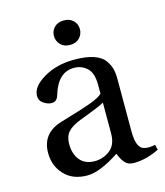

<svg xmlns="http://www.w3.org/2000/svg" viewBox="-105 -764 736 856"><g transform="rotate(-15 262.5 -335.5)"><path d="M225 -587Q209 -604 209 -627Q209 -650 225 -666.5Q241 -683 269 -683Q297 -683 313 -666.5Q329 -650 329 -627Q329 -604 313 -587Q297 -570 269 -570Q241 -570 225 -587ZM49 -130Q49 -221 142 -249Q157 -254 189.5 -263.5Q222 -273 240.5 -279Q259 -285 283 -293.5Q307 -302 321.5 -310Q336 -318 343 -325V-367Q343 -421 318 -444Q293 -467 258 -467Q184 -467 155 -369Q147 -341 123 -341Q105 -341 86 -353.5Q67 -366 67 -388Q67 -431 127 -466.5Q187 -502 269 -502Q323 -502 358 -490Q393 -478 408 -456.5Q423 -435 428 -415.5Q433 -396 433 -369V-127Q433 -49 468 -41Q489 -35 519 -42L525 -18Q465 12 407 12Q382 12 368 -3Q354 -18 342 -48Q251 12 193 12Q126 12 87.5 -29Q49 -70 49 -130ZM150 -144Q150 -98 173.5 -69.5Q197 -41 242 -41Q280 -41 311.5 -65Q343 -89 343 -143V-284Q324 -272 228 -236Q186 -220 168 -199.5Q150 -179 150 -144Z"/></g></svg>

Font: Linguistics Pro
Style: Regular
Weight: 400
Designer: Stefan Peev, Context Ltd
Foundry: Stefan Peev, Context Ltd
Version: Version 001.000